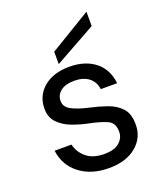

<svg xmlns="http://www.w3.org/2000/svg" viewBox="-137 -816 774 917"><g transform="rotate(-20 250.0 -357.5)"><path d="M259 12Q170 12 111 -33Q52 -78 42 -155H128Q136 -116 169.5 -87.5Q203 -59 260 -59Q313 -59 338 -81.5Q363 -104 363 -135Q363 -180 330.5 -195Q298 -210 239 -222Q199 -230 159 -245Q119 -260 92 -287.5Q65 -315 65 -360Q65 -425 113.5 -466.5Q162 -508 245 -508Q324 -508 374.5 -468.5Q425 -429 433 -356H350Q345 -394 317.5 -415.5Q290 -437 244 -437Q199 -437 174.5 -418Q150 -399 150 -368Q150 -338 181.5 -321Q213 -304 267 -292Q313 -282 354.5 -267.5Q396 -253 422.5 -224.5Q449 -196 449 -142Q450 -75 398.5 -31.5Q347 12 259 12ZM202 -537V-600L412 -727V-654Z"/></g></svg>

Font: DeepMind Sans
Style: Regular
Weight: 400
Designer: Jonny Pinhorn / Modifications: Colophon Foundry
Foundry: Colophon Foundry
Version: Version 1.002; ttfautohint (v1.8.2)